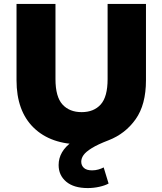

<svg xmlns="http://www.w3.org/2000/svg" viewBox="-20 -720 826 976"><path d="M426 236Q355 236 316.5 203.5Q278 171 278 119Q278 84 295.5 54Q313 24 349 -1.5Q385 -27 438 -45L441 12Q429 13 417 13.5Q405 14 393 14Q238 14 151 -71Q64 -156 64 -312V-700H262V-318Q262 -228 297.5 -189Q333 -150 395 -150Q457 -150 492 -189Q527 -228 527 -318V-700H722V-312Q722 -188 669.5 -114Q617 -40 532 -7Q477 14 446.5 33Q416 52 404.5 68.5Q393 85 393 102Q393 121 406.5 133.5Q420 146 448 146Q465 146 480.5 141.5Q496 137 507 131L532 213Q514 223 485 229.5Q456 236 426 236Z"/></svg>

Font: Montserrat Thin ExtraBold
Style: Regular
Weight: 800
Version: Version 9.000